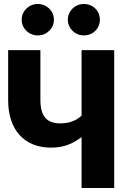

<svg xmlns="http://www.w3.org/2000/svg" viewBox="-20 -945 659 965"><path d="M170 -925C125 -925 89 -890 89 -846C89 -802 125 -767 170 -767C215 -767 251 -802 251 -846C251 -890 215 -925 170 -925ZM401 -925C357 -925 321 -890 321 -846C321 -802 357 -767 401 -767C448 -767 482 -802 482 -846C482 -890 448 -925 401 -925ZM390 -693V-364C363 -338 327 -325 283 -325C214 -325 183 -362 183 -443V-693H21V-441C21 -294 101 -203 236 -203C297 -203 343 -220 390 -256V0H554V-693Z"/></svg>

Font: Fira Sans
Style: Bold
Weight: 700
Designer: Carrois Corporate & Edenspiekermann AG
Foundry: Carrois Corporate GbR & Edenspiekermann AG
Version: Version 4.203